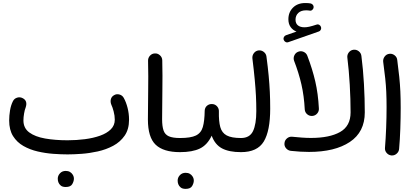

<svg xmlns="http://www.w3.org/2000/svg" viewBox="-20 -965 2691 1248"><path d="M39.6 -182.1Q39.6 -213.4 45.2 -247.3Q50.8 -281.2 64 -307.1Q72.3 -324.2 90.8 -330.1Q109.4 -335.9 126 -327.6Q162.1 -310.5 146.5 -265.6Q140.6 -251.5 136.5 -227.1Q132.3 -202.6 132.3 -182.1Q132.3 -132.3 170.2 -104.2Q208 -76.2 273.2 -64.7Q338.4 -53.2 419.4 -53.2Q477.1 -53.2 531.7 -60.3Q586.4 -67.4 630.4 -83Q674.3 -98.6 700.2 -124.3Q726.1 -149.9 726.1 -187Q726.1 -212.9 718.5 -241.5Q710.9 -270 704.1 -283.2Q696.3 -301.8 700.4 -319.3Q704.6 -336.9 721.2 -346.2Q737.3 -356 756.1 -350.8Q774.9 -345.7 784.2 -329.1Q799.8 -301.3 809.3 -263.7Q818.8 -226.1 818.8 -187Q818.8 -124.5 790.3 -83.3Q761.7 -42 715.6 -17.3Q669.4 7.3 615.5 19.3Q561.5 31.2 509.8 34.9Q458 38.6 419.4 38.6Q377 38.6 326.2 34.9Q275.4 31.2 224.9 19.5Q174.3 7.8 132.3 -16.1Q90.3 -40 64.9 -80.3Q39.6 -120.6 39.6 -182.1ZM355.5 196.3Q355.5 176.8 369.9 161.4Q384.3 146 407.2 146Q423.3 146 434.6 152.6Q445.8 159.2 452.1 169.4Q460.4 181.6 460.4 196.8Q460.4 212.9 449.7 231.7Q439 250.5 407.2 250.5Q386.2 250.5 375 241.2Q363.8 231.9 359.4 219.7Q355.5 209.5 355.5 196.3Z M941.4 -188.5Q941.4 -280.8 943.1 -373.8Q944.8 -466.8 942.4 -569.8Q941.9 -588.9 954.8 -603Q967.8 -617.2 986.8 -617.7Q1005.4 -618.7 1019.8 -605.5Q1034.2 -592.3 1034.7 -573.2Q1037.1 -471.7 1035.4 -377.4Q1033.7 -283.2 1033.7 -189.9Q1033.7 -144 1043 -117.2Q1052.2 -90.3 1077.4 -79.1Q1102.5 -67.9 1149.9 -67.9H1150.4Q1169.4 -67.9 1182.9 -54.4Q1196.3 -41 1196.3 -22Q1196.3 -2.9 1182.9 10.5Q1169.4 23.9 1150.4 23.9H1149.9Q1042.5 23.9 991.9 -24.2Q941.4 -72.3 941.4 -188.5Z M1104 -22Q1104 -41 1117.7 -54.4Q1131.3 -67.9 1150.4 -67.9Q1219.7 -67.9 1253.4 -84.2Q1287.1 -100.6 1298.3 -139.4Q1309.6 -178.2 1310.5 -245.1Q1311.5 -266.1 1325.9 -278.1Q1340.3 -290 1359.9 -288.6Q1378.9 -287.6 1391.4 -273.2Q1403.8 -258.8 1402.8 -240.2Q1401.4 -176.8 1411.9 -138.9Q1422.4 -101.1 1453.9 -84.5Q1485.4 -67.9 1545.9 -67.9H1546.4Q1565.4 -67.9 1578.9 -54.4Q1592.3 -41 1592.3 -22Q1592.3 -2.9 1578.9 10.5Q1565.4 23.9 1546.4 23.9H1545.9Q1469.7 23.9 1423.6 -0.2Q1377.4 -24.4 1356 -83Q1327.6 -22.9 1279.1 0.5Q1230.5 23.9 1150.4 23.9Q1131.3 23.9 1117.7 10.5Q1104 -2.9 1104 -22ZM1134.8 208.5Q1134.8 189 1149.2 173.6Q1163.6 158.2 1186.5 158.2Q1202.6 158.2 1213.9 164.8Q1225.1 171.4 1231.4 181.6Q1239.7 193.8 1239.7 209Q1239.7 225.1 1229 243.9Q1218.3 262.7 1186.5 262.7Q1165.5 262.7 1154.3 253.4Q1143.1 244.1 1138.7 231.9Q1134.8 221.7 1134.8 208.5Z M1500.5 -22Q1500.5 -41 1513.9 -54.4Q1527.3 -67.9 1546.4 -67.9Q1603 -67.9 1624.5 -112.5Q1646 -157.2 1646 -242.7Q1646 -294.9 1643.6 -343Q1641.1 -391.1 1635.7 -448.5Q1630.4 -505.9 1620.6 -585.4Q1618.7 -604 1630.1 -619.4Q1641.6 -634.8 1660.2 -637.2Q1678.7 -639.6 1694.1 -627.9Q1709.5 -616.2 1711.9 -597.7Q1721.2 -528.3 1726.3 -473.4Q1731.4 -418.5 1733.9 -367.4Q1736.3 -316.4 1736.3 -258.3Q1736.3 -114.3 1694.6 -45.2Q1652.8 23.9 1546.4 23.9Q1527.3 23.9 1513.9 10.5Q1500.5 -2.9 1500.5 -22Z M1824.2 -705.6Q1820.8 -714.4 1825 -723.4Q1829.1 -732.4 1838.4 -735.8L1907.2 -759.8Q1883.3 -769 1868.9 -789.3Q1854.5 -809.6 1854.5 -839.8Q1854.5 -885.3 1884.3 -915.3Q1914.1 -945.3 1964.4 -945.3Q1983.4 -945.3 1998 -942.9Q2007.8 -940.9 2013.7 -933.6Q2019.5 -926.3 2018.6 -917.5Q2018.1 -908.2 2010.3 -901.1Q2002.4 -894 1992.7 -896Q1981.9 -897.9 1969.7 -897.9Q1937 -897.9 1918.9 -880.9Q1900.9 -863.8 1900.9 -836.9Q1900.9 -812.5 1916.5 -800Q1932.1 -787.6 1959 -787.6Q1973.1 -787.6 1990.7 -791.5Q2008.3 -795.4 2036.6 -804.7Q2046.9 -808.6 2055.7 -803.2Q2064.5 -797.9 2066.9 -788.1Q2069.3 -778.8 2064.7 -770.8Q2060.1 -762.7 2052.2 -760.3L1854 -690.9Q1844.7 -687.5 1836.2 -692.1Q1827.6 -696.8 1824.2 -705.6ZM1829.1 -34.2Q1830.6 -53.2 1845.5 -65.7Q1860.4 -78.1 1878.9 -76.2Q1913.6 -72.8 1943.1 -70.6Q1972.7 -68.4 2001 -68.4Q2122.1 -68.4 2190.4 -106.9Q2258.8 -145.5 2258.8 -234.4Q2258.8 -319.8 2253.4 -414.1Q2248 -508.3 2237.8 -589.8Q2235.4 -608.9 2247.1 -624Q2258.8 -639.2 2277.3 -641.6Q2295.9 -644 2311.3 -632.3Q2326.7 -620.6 2329.1 -601.6Q2340.3 -514.6 2345.7 -418.9Q2351.1 -323.2 2351.1 -234.4Q2351.1 -106.9 2253.9 -42.2Q2156.7 22.5 1988.8 22.5Q1960.4 22.5 1931.9 20.8Q1903.3 19 1870.6 15.6Q1851.6 13.2 1839.4 -1.2Q1827.1 -15.6 1829.1 -34.2ZM1891.6 -569.8Q1885.3 -587.9 1893.3 -605.2Q1901.4 -622.6 1918.9 -628.9Q1936.5 -635.7 1954.1 -627.7Q1971.7 -619.6 1978 -601.6Q2010.7 -516.1 2029.3 -435.8Q2047.9 -355.5 2052.7 -260.7Q2054.2 -241.7 2041.7 -227.3Q2029.3 -212.9 2010.3 -211.4Q1991.2 -210 1976.8 -222.2Q1962.4 -234.4 1960.9 -253.4Q1956.5 -340.8 1939.2 -416.3Q1921.9 -491.7 1891.6 -569.8Z M2470.7 -563.5Q2468.8 -582 2480.2 -597.4Q2491.7 -612.8 2510.3 -615.2Q2528.8 -617.7 2544.4 -606Q2560.1 -594.2 2562 -575.7Q2570.3 -513.2 2575.2 -465.3Q2580.1 -417.5 2582.3 -370.6Q2584.5 -323.7 2584.5 -264.2Q2584.5 -197.8 2582 -127.7Q2579.6 -57.6 2574.2 2.9Q2572.8 21.5 2557.9 34.2Q2543 46.9 2524.4 45.4Q2505.4 43.5 2492.9 28.8Q2480.5 14.2 2482.4 -4.4Q2487.3 -64.5 2490 -134Q2492.7 -203.6 2492.7 -268.6Q2492.7 -324.7 2490.7 -367.9Q2488.8 -411.1 2483.9 -456.5Q2479 -502 2470.7 -563.5Z"/></svg>

Font: Mikhak Medium
Style: Regular
Weight: 500
Designer: Amin Abedi
Version: Version 3.3